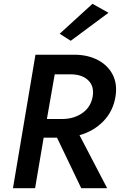

<svg xmlns="http://www.w3.org/2000/svg" viewBox="-20 -987 629 1007"><path d="M549 -920 351 -773 293 -810 465 -967ZM166 -700H235H236H374Q443 -699 494.5 -671.5Q546 -644 571 -595.5Q596 -547 586 -482Q574 -405 523 -352Q472 -299 397 -278L542 0H406L279 -265H209L164 0H48ZM358 -597H267L226 -363H311Q369 -364 412.5 -394.5Q456 -425 466 -480Q475 -533 444.5 -564Q414 -595 358 -597Z"/></svg>

Font: Jost* Medium
Style: Italic
Weight: 500
Italic angle: -10°
Version: Version 3.7